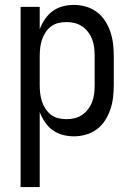

<svg xmlns="http://www.w3.org/2000/svg" viewBox="-20 -548 540 783"><path d="M64 215V-520H142V-429Q150 -450 163 -469.5Q176 -489 194.5 -502.5Q213 -516 235.5 -522Q258 -528 281 -528Q306 -528 330.5 -521Q355 -514 375 -499Q395 -484 408.5 -463Q422 -442 430 -418.5Q438 -395 441 -370Q444 -345 444 -320V-200Q444 -175 441 -150Q438 -125 430 -101.5Q422 -78 408.5 -57Q395 -36 375 -21Q355 -6 330.5 1Q306 8 281 8Q258 8 235.5 2Q213 -4 194.5 -17.5Q176 -31 163 -50.5Q150 -70 142 -91V215ZM251 -62Q268 -62 284.5 -66Q301 -70 315 -79.5Q329 -89 339.5 -103Q350 -117 356 -133Q362 -149 364 -166Q366 -183 366 -200V-320Q366 -337 364 -354Q362 -371 356 -387Q350 -403 339.5 -417Q329 -431 315 -440.5Q301 -450 284.5 -454Q268 -458 251 -458Q234 -458 217.5 -454Q201 -450 188 -440Q175 -430 165.5 -415.5Q156 -401 151 -385.5Q146 -370 144 -353.5Q142 -337 142 -320V-200Q142 -183 144 -166.5Q146 -150 151 -134.5Q156 -119 165.5 -104.5Q175 -90 188 -80Q201 -70 217.5 -66Q234 -62 251 -62Z"/></svg>

Font: Iosevka www.saffi
Style: Regular
Weight: 400
Monospace: yes
Designer: Belleve Invis
Foundry: Belleve Invis
Version: Version 22.0.2; ttfautohint (v1.8.3)